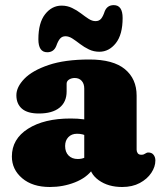

<svg xmlns="http://www.w3.org/2000/svg" viewBox="-20 -734 642 768"><path d="M337 -82.5V-95.5L317 -99V-380Q317 -399 306.8 -410.5Q296.5 -422 279 -422Q266 -422 256.2 -415.8Q246.5 -409.5 246.5 -399V-368Q246.5 -326 217.8 -303Q189 -280 135.5 -280Q90 -280 67.8 -299.2Q45.5 -318.5 45.5 -353Q45.5 -386 77.5 -419Q109.5 -452 174.5 -474Q239.5 -496 337.5 -496Q433 -496 479.8 -457.2Q526.5 -418.5 526.5 -351.5V-135Q526.5 -127.5 530.8 -121.2Q535 -115 545.5 -115Q551.5 -115 555 -116.5Q558.5 -118 561.5 -120Q564 -121.5 566.8 -122.8Q569.5 -124 573.5 -124Q587 -124 594.2 -114.8Q601.5 -105.5 601.5 -92Q601.5 -67 585.2 -42.5Q569 -18 539.2 -2Q509.5 14 468.5 14Q412.5 14 374.8 -13.2Q337 -40.5 337 -82.5ZM27.5 -108Q27.5 -178 92 -219Q156.5 -260 262.5 -260Q291.5 -260 314.2 -256.8Q337 -253.5 351 -247L330 -188.5Q320 -194 310 -196.5Q300 -199 288 -199Q266.5 -199 253.5 -185.5Q240.5 -172 240.5 -150Q240.5 -126 254.2 -112Q268 -98 291 -98Q307 -98 319.5 -103.8Q332 -109.5 338 -116L351 -57Q326.5 -23 279.5 -4.5Q232.5 14 179.5 14Q110 14 68.8 -21Q27.5 -56 27.5 -108ZM377.5 -527Q355 -527 335.8 -536.2Q316.5 -545.5 300.2 -558Q284 -570.5 269.8 -579.8Q255.5 -589 242 -589Q228.5 -589 220.2 -579.5Q212 -570 205 -550Q195 -525 169 -525Q133.5 -525 133.5 -577Q133.5 -643 160.5 -677.2Q187.5 -711.5 226.5 -711.5Q249 -711.5 268.2 -702.2Q287.5 -693 303.8 -680.5Q320 -668 334.2 -658.8Q348.5 -649.5 362 -649.5Q376.5 -649.5 384.5 -659.2Q392.5 -669 399 -689Q409 -713.5 435 -713.5Q470.5 -713.5 470.5 -662Q470.5 -595.5 443.2 -561.2Q416 -527 377.5 -527Z"/></svg>

Font: Fraunces SuperSoft
Style: Regular
Weight: 900
Version: Version 1.000;[b76b70a41]